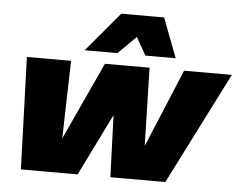

<svg xmlns="http://www.w3.org/2000/svg" viewBox="-52 -790 1071 853"><g transform="rotate(5 484.0 -364.0)"><path d="M307 -552 455 -728H646L713 -552H578L533 -631L453 -552ZM71 0 54 -500H251L242 -153L402 -500H601L610 -152L755 -500H968L715 0H470L460 -276L324 0Z"/></g></svg>

Font: Elaine Sans ExtraBold
Style: Italic
Weight: 800
Italic angle: -13°
Designer: Wei Huang
Foundry: Wei Huang
Version: Version 2.001;December 24, 2019;FontCreator 12.0.0.2547 64-b